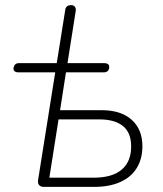

<svg xmlns="http://www.w3.org/2000/svg" viewBox="-20 -731 638 751"><path d="M129 -27 196 -448H52Q42 -448 37 -452.5Q32 -457 33 -466Q35 -475 40 -479.5Q45 -484 54 -484H202L235 -691Q236 -701 242 -706Q248 -711 258 -711Q268 -711 273 -704.5Q278 -698 276 -687L244 -484H388Q398 -484 403 -479.5Q408 -475 407 -466Q406 -457 400.5 -452.5Q395 -448 386 -448H238L215 -300H378Q453 -300 495 -262.5Q537 -225 537 -159Q537 -110 515 -74Q493 -38 450.5 -19Q408 0 348 0H152Q139 0 133 -7Q127 -14 129 -27ZM493 -158Q493 -212 461 -238Q429 -264 368 -264H209L173 -36H346Q419 -36 456 -67.5Q493 -99 493 -158Z"/></svg>

Font: SN Pro Thin
Style: Italic
Weight: 200
Italic angle: -9°
Designer: Tobias Whetton
Foundry: Supernotes
Version: Version 1.003;Glyphs 3.3 (3324)